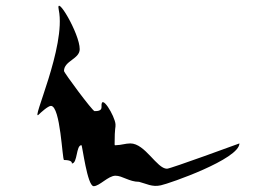

<svg xmlns="http://www.w3.org/2000/svg" viewBox="-20 -721 952 660"><path d="M182 -687C208 -561 84 -299 113 -327C119 -333 145 -357 155 -357C188 -357 194 -171 200 -171C231 -171 227 -159 227 -159C247 -159 241 -222 260 -222C263 -222 280 -81 302 -81C322 -81 352 -117 377 -117C401 -117 424 -96 458 -96C482 -90 503 -77 533 -84C562 -90 803 -174 803 -228C803 -228 566 -141 554 -141C519 -141 479 -228 428 -228C412 -228 395 -222 380 -222C376 -222 374 -220 374 -225C374 -287 378 -280 377 -294C375 -322 326 -404 329 -354C330 -340 316 -339 305 -339C298 -339 200 -471 200 -477C200 -512 254 -518 254 -552C254 -606 170 -746 182 -687Z"/></svg>

Font: CISF Camouflage Kit
Style: Regular
Weight: 400
Designer: Robert Jablonski, Jasper
Foundry: Cannot Into Space Fonts
Version: Version 1.27